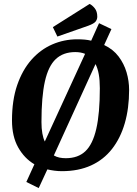

<svg xmlns="http://www.w3.org/2000/svg" viewBox="-20 -860 696 977"><path d="M177 97 114 66 155 -24Q104 -54 72.5 -110Q41 -166 41 -247Q41 -350 67.5 -427Q94 -504 140 -556Q186 -608 246 -634Q306 -660 373 -660Q393 -660 410.5 -658.5Q428 -657 444 -653L484 -742L547 -712L510 -631Q556 -609 583.5 -572.5Q611 -536 624 -492Q637 -448 637 -402Q637 -309 615 -233Q593 -157 550 -102Q507 -47 443 -18Q379 11 295 11Q276 11 257 8.5Q238 6 221 2ZM208 -140 413 -586Q391 -595 363 -595Q302 -595 264 -559.5Q226 -524 208.5 -446Q191 -368 191 -239Q191 -206 195.5 -181Q200 -156 208 -140ZM315 -55Q377 -55 414.5 -90.5Q452 -126 470 -204.5Q488 -283 488 -411Q488 -452 482.5 -482.5Q477 -513 466 -534L254 -69Q268 -61 283 -58Q298 -55 315 -55ZM272 -674 249 -722 436 -840Q449 -834 462 -818Q475 -802 475 -775Q475 -762 467 -751Q459 -740 429 -729Z"/></svg>

Font: Faustina
Style: Bold Italic
Weight: 700
Italic angle: -8°
Designer: Alfonso Garcia
Foundry: http://www.omnibus-type.com
Version: Version 1.200